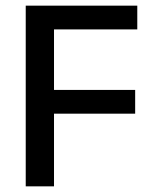

<svg xmlns="http://www.w3.org/2000/svg" viewBox="-20 -659 544 679"><path d="M71 0V-639H171V0ZM128 -257V-341H458V-257ZM100 -555V-639H465.5V-555Z"/></svg>

Font: Anek Gurmukhi Medium Medium
Style: Regular
Weight: 500
Version: Version 1.003